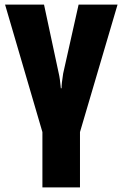

<svg xmlns="http://www.w3.org/2000/svg" viewBox="-20 -573 532 833"><path d="M164 240V0L2 -553H171L235 -254Q240 -234 244 -190H247Q247 -210 254 -254L321 -553H490L327 0V240Z"/></svg>

Font: Noto Sans UI CondBlack
Style: Regular
Weight: 900
Width: 3
Designer: Monotype Design Team
Foundry: Monotype Imaging Inc.
Version: Version 1.001